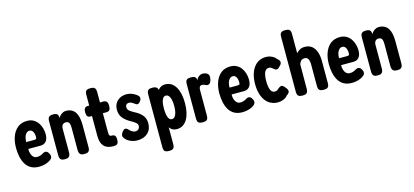

<svg xmlns="http://www.w3.org/2000/svg" viewBox="-71 -1266 4389 2036"><g transform="rotate(-15 2123.5 -248.5)"><path d="M212 16Q159 16 122.5 -5Q86 -26 65 -62.5Q44 -99 34.5 -144.5Q25 -190 25 -239Q25 -311 46.5 -367Q68 -423 109 -455Q150 -487 211 -487Q252 -487 281.5 -470Q311 -453 330 -425.5Q349 -398 358 -365Q367 -332 367 -301Q367 -248 344.5 -222Q322 -196 283 -196H148Q147 -163 156 -139Q165 -115 180.5 -102.5Q196 -90 216 -90Q232 -90 244.5 -93Q257 -96 266 -100Q275 -104 282.5 -109Q290 -114 297.5 -117Q305 -120 314 -120Q327 -120 336 -112Q345 -104 352 -90Q358 -80 359.5 -73Q361 -66 361 -57Q361 -39 339.5 -22Q318 -5 284 5.5Q250 16 212 16ZM146 -272H230Q247 -272 253.5 -276Q260 -280 260 -299Q260 -322 254.5 -340Q249 -358 238 -369Q227 -380 210 -380Q190 -380 175 -365.5Q160 -351 153 -326.5Q146 -302 146 -272Z M496 10Q469 10 456.5 1.5Q444 -7 440.5 -21Q437 -35 437 -51V-425Q437 -441 441 -453.5Q445 -466 457.5 -474Q470 -482 497 -482Q520 -482 532 -476Q544 -470 548 -460.5Q552 -451 552.5 -442.5Q553 -434 554 -429L548 -410Q551 -423 559 -436Q567 -449 579.5 -459.5Q592 -470 606.5 -476.5Q621 -483 637 -483Q672 -483 697.5 -470Q723 -457 739 -432.5Q755 -408 762.5 -372.5Q770 -337 770 -291V-50Q770 -34 766.5 -20.5Q763 -7 750.5 1.5Q738 10 711 10Q683 10 670.5 1.5Q658 -7 654 -21Q650 -35 650 -51V-292Q650 -317 646 -333.5Q642 -350 632 -358Q622 -366 605 -366Q588 -366 577 -358.5Q566 -351 561 -338Q556 -325 556 -308V-50Q556 -34 552 -20.5Q548 -7 536 1.5Q524 10 496 10Z M1030 10Q993 10 967 0.5Q941 -9 924 -28Q907 -47 899 -75Q891 -103 891 -140V-589Q891 -607 894.5 -620Q898 -633 910 -640.5Q922 -648 950 -648Q978 -648 990.5 -640Q1003 -632 1006.5 -618.5Q1010 -605 1010 -589V-149Q1010 -136 1011 -128Q1012 -120 1015 -114.5Q1018 -109 1022.5 -106.5Q1027 -104 1035 -104Q1049 -104 1060 -101Q1071 -98 1078 -86.5Q1085 -75 1085 -49Q1085 -21 1077 -8.5Q1069 4 1056 7Q1043 10 1030 10ZM878 -473 959 -472 1035 -476Q1052 -477 1065.5 -473.5Q1079 -470 1087 -457Q1095 -444 1095 -416Q1095 -390 1088 -377Q1081 -364 1069 -360.5Q1057 -357 1040 -357L959 -359L875 -358Q850 -358 840.5 -372Q831 -386 831 -417Q831 -446 842.5 -460Q854 -474 878 -473Z M1289 16Q1271 16 1252.5 12Q1234 8 1216.5 0.5Q1199 -7 1184.5 -17.5Q1170 -28 1160 -41Q1150 -53 1147 -63.5Q1144 -74 1147.5 -85.5Q1151 -97 1159 -109Q1176 -133 1191.5 -136.5Q1207 -140 1227 -120Q1233 -113 1241 -106Q1249 -99 1257.5 -93.5Q1266 -88 1275.5 -85Q1285 -82 1296 -82Q1318 -82 1330.5 -96Q1343 -110 1343 -132Q1343 -140 1338.5 -148.5Q1334 -157 1326 -164Q1318 -171 1308 -178Q1298 -185 1286 -192Q1274 -199 1261 -206Q1237 -221 1218.5 -236.5Q1200 -252 1187.5 -269.5Q1175 -287 1169 -308Q1163 -329 1163 -355Q1163 -393 1180.5 -423Q1198 -453 1230 -470Q1262 -487 1306 -487Q1318 -487 1331 -484.5Q1344 -482 1357.5 -477.5Q1371 -473 1384.5 -465.5Q1398 -458 1410 -449Q1432 -433 1435 -416.5Q1438 -400 1423 -378Q1412 -363 1399.5 -357Q1387 -351 1378 -358Q1368 -363 1356.5 -371.5Q1345 -380 1332.5 -386.5Q1320 -393 1305 -393Q1294 -393 1285 -388.5Q1276 -384 1271 -375.5Q1266 -367 1266 -355Q1266 -342 1271 -332Q1276 -322 1285.5 -313.5Q1295 -305 1308 -297.5Q1321 -290 1336 -281Q1358 -270 1378 -256Q1398 -242 1414 -224.5Q1430 -207 1439 -184Q1448 -161 1448 -132Q1448 -63 1405 -23.5Q1362 16 1289 16Z M1725 9Q1691 9 1668 -9Q1645 -27 1631 -60Q1617 -93 1611 -138Q1605 -183 1605 -237Q1605 -292 1611.5 -337.5Q1618 -383 1632 -415Q1646 -447 1669 -464.5Q1692 -482 1725 -482Q1763 -482 1791.5 -464.5Q1820 -447 1839.5 -414.5Q1859 -382 1869 -337Q1879 -292 1879 -236Q1879 -181 1869 -136Q1859 -91 1839.5 -58.5Q1820 -26 1791.5 -8.5Q1763 9 1725 9ZM1585 211Q1558 211 1545 203Q1532 195 1529 181Q1526 167 1526 150V-423Q1526 -440 1529.5 -453.5Q1533 -467 1545.5 -475Q1558 -483 1587 -483Q1612 -483 1626 -475Q1640 -467 1646 -449V151Q1646 168 1642.5 181.5Q1639 195 1626.5 203Q1614 211 1585 211ZM1702 -107Q1722 -107 1735 -123.5Q1748 -140 1754.5 -169Q1761 -198 1761 -237Q1761 -276 1754.5 -304.5Q1748 -333 1735 -349Q1722 -365 1703 -365Q1683 -365 1671 -349Q1659 -333 1653.5 -304.5Q1648 -276 1648 -237Q1648 -198 1653.5 -169Q1659 -140 1671 -123.5Q1683 -107 1702 -107Z M2008 10Q1980 10 1967.5 1.5Q1955 -7 1952 -21Q1949 -35 1949 -52V-423Q1949 -441 1952.5 -454.5Q1956 -468 1968.5 -475.5Q1981 -483 2009 -483Q2036 -483 2048.5 -476Q2061 -469 2064.5 -458.5Q2068 -448 2068 -438L2064 -425Q2068 -438 2075.5 -449.5Q2083 -461 2093 -470Q2103 -479 2115 -484Q2127 -489 2141 -489Q2148 -489 2156.5 -487.5Q2165 -486 2174 -482.5Q2183 -479 2190.5 -473.5Q2198 -468 2202.5 -459Q2207 -450 2207 -438Q2207 -406 2195 -382.5Q2183 -359 2161 -359Q2152 -359 2145.5 -361.5Q2139 -364 2133 -367.5Q2127 -371 2119.5 -373Q2112 -375 2101 -375Q2092 -375 2086 -371.5Q2080 -368 2076 -361.5Q2072 -355 2070.5 -346.5Q2069 -338 2069 -328V-50Q2069 -33 2065.5 -19.5Q2062 -6 2049.5 2Q2037 10 2008 10Z M2444 16Q2391 16 2354.5 -5Q2318 -26 2297 -62.5Q2276 -99 2266.5 -144.5Q2257 -190 2257 -239Q2257 -311 2278.5 -367Q2300 -423 2341 -455Q2382 -487 2443 -487Q2484 -487 2513.5 -470Q2543 -453 2562 -425.5Q2581 -398 2590 -365Q2599 -332 2599 -301Q2599 -248 2576.5 -222Q2554 -196 2515 -196H2380Q2379 -163 2388 -139Q2397 -115 2412.5 -102.5Q2428 -90 2448 -90Q2464 -90 2476.5 -93Q2489 -96 2498 -100Q2507 -104 2514.5 -109Q2522 -114 2529.5 -117Q2537 -120 2546 -120Q2559 -120 2568 -112Q2577 -104 2584 -90Q2590 -80 2591.5 -73Q2593 -66 2593 -57Q2593 -39 2571.5 -22Q2550 -5 2516 5.5Q2482 16 2444 16ZM2378 -272H2462Q2479 -272 2485.5 -276Q2492 -280 2492 -299Q2492 -322 2486.5 -340Q2481 -358 2470 -369Q2459 -380 2442 -380Q2422 -380 2407 -365.5Q2392 -351 2385 -326.5Q2378 -302 2378 -272Z M2835 12Q2791 12 2756.5 -5.5Q2722 -23 2698 -56Q2674 -89 2661.5 -135Q2649 -181 2649 -237Q2649 -293 2661.5 -338.5Q2674 -384 2697.5 -417Q2721 -450 2755 -468Q2789 -486 2833 -486Q2859 -486 2880.5 -478.5Q2902 -471 2918 -460Q2934 -449 2941 -437Q2953 -428 2963 -415.5Q2973 -403 2970 -386Q2968 -376 2962.5 -368Q2957 -360 2947 -351Q2922 -322 2900 -330Q2889 -336 2881.5 -342.5Q2874 -349 2867.5 -354.5Q2861 -360 2853.5 -363.5Q2846 -367 2833 -367Q2811 -367 2797 -350.5Q2783 -334 2777 -305Q2771 -276 2771 -237Q2771 -198 2777 -169Q2783 -140 2796.5 -123.5Q2810 -107 2831 -107Q2839 -107 2846.5 -108.5Q2854 -110 2860.5 -114.5Q2867 -119 2872 -125Q2880 -131 2888.5 -137.5Q2897 -144 2907 -146Q2919 -150 2931 -140Q2943 -130 2957 -112Q2969 -97 2972.5 -84Q2976 -71 2969 -59Q2962 -47 2941 -33Q2933 -21 2916.5 -10.5Q2900 0 2879 6Q2858 12 2835 12Z M3105 10Q3077 10 3064 1.5Q3051 -7 3048 -21Q3045 -35 3045 -51V-648Q3045 -665 3048.5 -678.5Q3052 -692 3065 -700Q3078 -708 3106 -708Q3134 -708 3146.5 -699.5Q3159 -691 3162 -677.5Q3165 -664 3165 -647V-438Q3179 -456 3203 -469.5Q3227 -483 3258 -483Q3306 -483 3336.5 -458.5Q3367 -434 3382 -390.5Q3397 -347 3397 -290V-50Q3397 -34 3393.5 -20.5Q3390 -7 3378 1Q3366 9 3337 9Q3310 9 3297 1Q3284 -7 3280.5 -20.5Q3277 -34 3277 -52V-286Q3277 -309 3272.5 -327Q3268 -345 3257 -356Q3246 -367 3227 -367Q3198 -367 3184.5 -350.5Q3171 -334 3166 -315L3165 -50Q3165 -34 3161.5 -20Q3158 -6 3145.5 2Q3133 10 3105 10Z M3646 16Q3593 16 3556.5 -5Q3520 -26 3499 -62.5Q3478 -99 3468.5 -144.5Q3459 -190 3459 -239Q3459 -311 3480.5 -367Q3502 -423 3543 -455Q3584 -487 3645 -487Q3686 -487 3715.5 -470Q3745 -453 3764 -425.5Q3783 -398 3792 -365Q3801 -332 3801 -301Q3801 -248 3778.5 -222Q3756 -196 3717 -196H3582Q3581 -163 3590 -139Q3599 -115 3614.5 -102.5Q3630 -90 3650 -90Q3666 -90 3678.5 -93Q3691 -96 3700 -100Q3709 -104 3716.5 -109Q3724 -114 3731.5 -117Q3739 -120 3748 -120Q3761 -120 3770 -112Q3779 -104 3786 -90Q3792 -80 3793.5 -73Q3795 -66 3795 -57Q3795 -39 3773.5 -22Q3752 -5 3718 5.5Q3684 16 3646 16ZM3580 -272H3664Q3681 -272 3687.5 -276Q3694 -280 3694 -299Q3694 -322 3688.5 -340Q3683 -358 3672 -369Q3661 -380 3644 -380Q3624 -380 3609 -365.5Q3594 -351 3587 -326.5Q3580 -302 3580 -272Z M3930 10Q3903 10 3890.5 1.5Q3878 -7 3874.5 -21Q3871 -35 3871 -51V-425Q3871 -441 3875 -453.5Q3879 -466 3891.5 -474Q3904 -482 3931 -482Q3954 -482 3966 -476Q3978 -470 3982 -460.5Q3986 -451 3986.5 -442.5Q3987 -434 3988 -429L3982 -410Q3985 -423 3993 -436Q4001 -449 4013.5 -459.5Q4026 -470 4040.5 -476.5Q4055 -483 4071 -483Q4106 -483 4131.5 -470Q4157 -457 4173 -432.5Q4189 -408 4196.5 -372.5Q4204 -337 4204 -291V-50Q4204 -34 4200.5 -20.5Q4197 -7 4184.5 1.5Q4172 10 4145 10Q4117 10 4104.5 1.5Q4092 -7 4088 -21Q4084 -35 4084 -51V-292Q4084 -317 4080 -333.5Q4076 -350 4066 -358Q4056 -366 4039 -366Q4022 -366 4011 -358.5Q4000 -351 3995 -338Q3990 -325 3990 -308V-50Q3990 -34 3986 -20.5Q3982 -7 3970 1.5Q3958 10 3930 10Z"/></g></svg>

Font: Fredoka Condensed Medium
Style: Regular
Weight: 500
Width: 3
Designer: Ben Nathan
Foundry: Milena B. Brandão, Ben Nathan
Version: Version 2.001